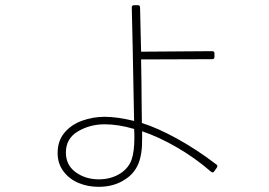

<svg xmlns="http://www.w3.org/2000/svg" viewBox="-20 -695 1040 743"><path d="M810 -488V-475Q810 -466 801 -466L526 -465Q528 -351 528 -304L529 -224V-219Q590 -200 666 -158Q742 -116 818 -58Q824 -54 819 -46L809 -32Q804 -24 796 -31Q735 -84 664 -125Q593 -166 530 -187V-160Q531 -99 515.5 -61.5Q500 -24 466 -2Q423 28 361 28Q320 28 284 13Q248 -2 225.5 -32Q203 -62 203 -103Q203 -150 229.5 -181.5Q256 -213 298 -228Q340 -243 385 -243Q433 -243 499 -227L498 -275Q493 -552 490 -665V-667Q490 -671 492.5 -673Q495 -675 498 -675H513Q522 -675 522 -666L526 -495L801 -497Q810 -497 810 -488ZM385 -214Q328 -214 281.5 -186.5Q235 -159 235 -105Q235 -56 273 -28.5Q311 -1 362 -1Q412 -1 449 -26Q479 -47 489.5 -78Q500 -109 500 -162Q500 -183 499 -196Q438 -214 385 -214Z"/></svg>

Font: LINE Seed JP_TTF Thin
Style: Regular
Weight: 250
Designer: LY Corporation & Fontrix & Fontworks
Version: Version 1.008